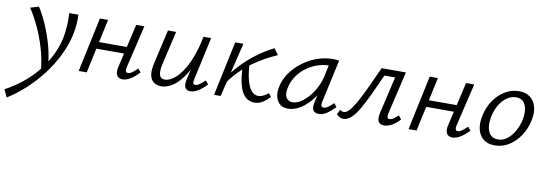

<svg xmlns="http://www.w3.org/2000/svg" viewBox="-108 -785 4074 1436"><g transform="rotate(10 1929.0 -67.0)"><path d="M-26 289 -53 231Q17 194 77 145.5Q137 97 184.5 39Q232 -19 264.5 -84Q297 -149 313 -219Q322 -265 325.5 -314Q329 -363 325 -414H395Q397 -376 393.5 -337.5Q390 -299 382 -259Q364 -178 325 -99Q286 -20 231.5 51.5Q177 123 111.5 183.5Q46 244 -26 289ZM192 56Q185 -34 160 -118.5Q135 -203 101 -275.5Q67 -348 30 -403L94 -422Q129 -368 159.5 -297Q190 -226 211.5 -148Q233 -70 238 8Z M803 5Q785 5 772 -3.5Q759 -12 754.5 -31.5Q750 -51 757 -82L834 -414H896L819 -89Q815 -71 818 -60Q821 -49 835 -49Q850 -49 867 -61.5Q884 -74 906 -95L928 -69Q895 -34 863.5 -14.5Q832 5 803 5ZM470 0 558 -414H620L531 0ZM538 -187 548 -239H828L817 -187Z M1097 6Q1075 6 1056 -2Q1037 -10 1024 -28Q1011 -46 1008 -76.5Q1005 -107 1015 -152L1075 -414H1137L1078 -159Q1066 -106 1074 -77Q1082 -48 1116 -48Q1142 -48 1174 -69Q1206 -90 1238 -134Q1270 -178 1298 -247.5Q1326 -317 1345 -414H1382Q1358 -302 1325 -222Q1292 -142 1253.5 -91.5Q1215 -41 1175 -17.5Q1135 6 1097 6ZM1317 5Q1300 5 1288.5 -3.5Q1277 -12 1273.5 -29.5Q1270 -47 1275 -72L1352 -414H1403L1332 -89Q1327 -69 1330 -59Q1333 -49 1347 -49Q1362 -49 1379 -61.5Q1396 -74 1419 -95L1441 -69Q1408 -33 1376.5 -14Q1345 5 1317 5Z M1567 -102 1543 -117Q1591 -188 1645 -245Q1699 -302 1758.5 -345.5Q1818 -389 1883 -422L1917 -375Q1873 -356 1827 -331Q1781 -306 1735 -273Q1689 -240 1646.5 -197.5Q1604 -155 1567 -102ZM1498 0 1586 -414H1648L1548 0ZM1803 5Q1765 5 1736 -20.5Q1707 -46 1691 -101.5Q1675 -157 1672 -247L1718 -293Q1722 -202 1737 -149Q1752 -96 1774 -72.5Q1796 -49 1824 -49Q1839 -49 1853.5 -55Q1868 -61 1880.5 -69Q1893 -77 1900 -83L1921 -58Q1894 -30 1866 -12.5Q1838 5 1803 5Z M2060 6Q2003 6 1978.5 -37Q1954 -80 1966 -140Q1977 -198 2011.5 -248Q2046 -298 2096.5 -336.5Q2147 -375 2206.5 -396.5Q2266 -418 2329 -418Q2344 -418 2355 -417Q2366 -416 2375 -414L2304 -90Q2295 -48 2321 -48Q2337 -48 2355 -61Q2373 -74 2395 -95L2416 -68Q2381 -33 2352 -14Q2323 5 2295 5Q2276 5 2262.5 -3Q2249 -11 2245 -28.5Q2241 -46 2247 -73L2285 -243L2322 -277Q2310 -221 2283 -170Q2256 -119 2219.5 -79Q2183 -39 2142 -16.5Q2101 6 2060 6ZM2085 -47Q2115 -47 2147 -67.5Q2179 -88 2207.5 -121.5Q2236 -155 2256.5 -196Q2277 -237 2286 -278L2310 -389L2343 -362Q2336 -364 2327 -364.5Q2318 -365 2309 -365Q2260 -365 2214 -348Q2168 -331 2130 -301.5Q2092 -272 2065.5 -231Q2039 -190 2030 -140Q2022 -94 2038 -70.5Q2054 -47 2085 -47Z M2481 9Q2464 9 2450 0.5Q2436 -8 2429 -17L2446 -53Q2453 -48 2460.5 -45Q2468 -42 2475 -42Q2495 -42 2517 -66Q2539 -90 2565.5 -137.5Q2592 -185 2624.5 -254Q2657 -323 2698 -414H2847L2836 -363H2728Q2691 -281 2659 -212.5Q2627 -144 2598.5 -94.5Q2570 -45 2541 -18Q2512 9 2481 9ZM2789 5Q2771 5 2758 -3Q2745 -11 2741 -30.5Q2737 -50 2744 -82L2821 -414H2882L2806 -89Q2802 -71 2805 -60Q2808 -49 2821 -49Q2837 -49 2853 -60.5Q2869 -72 2886 -88L2908 -61Q2880 -31 2849.5 -13Q2819 5 2789 5Z M3308 5Q3290 5 3277 -3.5Q3264 -12 3259.5 -31.5Q3255 -51 3262 -82L3339 -414H3401L3324 -89Q3320 -71 3323 -60Q3326 -49 3340 -49Q3355 -49 3372 -61.5Q3389 -74 3411 -95L3433 -69Q3400 -34 3368.5 -14.5Q3337 5 3308 5ZM2975 0 3063 -414H3125L3036 0ZM3043 -187 3053 -239H3333L3322 -187Z M3630 8Q3577 8 3544 -18Q3511 -44 3500 -89.5Q3489 -135 3501 -192Q3514 -258 3549 -310Q3584 -362 3634 -392.5Q3684 -423 3741 -423Q3793 -423 3826 -397.5Q3859 -372 3871 -327Q3883 -282 3870 -223Q3857 -160 3822.5 -107.5Q3788 -55 3738.5 -23.5Q3689 8 3630 8ZM3646 -40Q3685 -40 3717 -65Q3749 -90 3771.5 -131Q3794 -172 3804 -219Q3817 -285 3798 -329.5Q3779 -374 3726 -374Q3691 -374 3658.5 -352Q3626 -330 3602 -290Q3578 -250 3567 -197Q3554 -126 3575 -83Q3596 -40 3646 -40Z"/></g></svg>

Font: Ysabeau Infant
Style: Italic
Weight: 400
Italic angle: -12°
Designer: Christian Thalmann (Catharsis Fonts)
Version: Version 2.001;gftools[0.9.30]; featfreeze: ss01,ss02,lnum